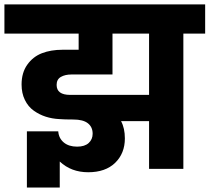

<svg xmlns="http://www.w3.org/2000/svg" viewBox="-37 -760 943 864"><path d="M278.8 -333H633.8V-608.9H469.2V-424.8H284.2Q255.9 -424.8 236.8 -413.8Q217.8 -402.8 217.8 -377.9Q217.8 -333 278.8 -333ZM633.8 0V-214.8H507.8Q524.9 -183.1 524.9 -137.2Q524.9 -69.8 481.2 -27.3Q437.5 15.1 359.9 15.1Q283.2 15.1 231.9 -33.2V84H84V-168.9H225.1Q227.5 -137.7 250 -118.9Q272.5 -100.1 310.1 -100.1Q344.2 -100.1 362.1 -116.5Q379.9 -132.8 379.9 -158.2Q379.9 -188.5 358.4 -205.3Q336.9 -222.2 293 -222.2Q252.9 -222.2 230 -224.1Q197.8 -225.6 168.9 -234.9Q140.1 -244.1 115 -262Q89.8 -279.8 75 -310.1Q60.1 -340.3 60.1 -379.9Q60.1 -432.6 85.7 -468.8Q111.3 -504.9 151.6 -520.5Q191.9 -536.1 244.1 -536.1H316.9V-608.9H-17.1V-740.2H886.2V-608.9H788.1V0Z"/></svg>

Font: SVN-Poppins
Style: Bold
Weight: 700
Designer: Ninad Kale (Devanagari), Jonny Pinhorn (Latin)
Foundry: Indian Type Foundry
Version: Version 3.200;PS 1.000;hotconv 16.6.54;makeotf.lib2.5.65590